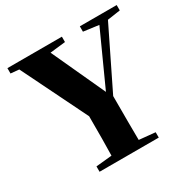

<svg xmlns="http://www.w3.org/2000/svg" viewBox="-167 -902 1042 1056"><g transform="rotate(-30 354.5 -373.5)"><path d="M475 -713 572 -700 419 -363 263 -702 361 -713V-747H15V-713L68 -708L272 -293C272 -174 272 -114 270 -44L169 -34V0H545V-34L443 -44C442 -121 442 -185 442 -323L627 -701L709 -713V-747H475Z"/></g></svg>

Font: Noto Serif SC Black
Style: Regular
Weight: 900
Designer: Ryoko NISHIZUKA 西塚涼子 (kana & ideographs); Frank Grießhammer (Latin, Greek & Cyrillic); Wenlong ZHANG 张文龙 (bopomofo); San
Foundry: Adobe
Version: Version 2.001;hotconv 1.1.0;makeotfexe 2.6.0